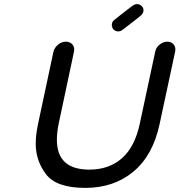

<svg xmlns="http://www.w3.org/2000/svg" viewBox="-20 -907 874 935"><path d="M395 8Q255 8 204.5 -58Q154 -124 154 -207Q154 -250 165 -302L240 -654Q245 -675 262.5 -689.5Q280 -704 301 -704Q322 -704 333.5 -689.5Q345 -675 340 -654L266 -306Q257 -262 257 -226Q257 -81 415 -81Q511 -81 574 -136.5Q637 -192 661 -306L736 -656Q740 -676 757.5 -690Q775 -704 795 -704Q815 -704 826 -690Q837 -676 833 -656L757 -302Q725 -151 630 -71.5Q535 8 395 8ZM630 -882Q638 -887 647 -887Q654 -887 661 -884Q668 -881 673 -874Q681 -863 678 -850.5Q675 -838 664 -830Q663 -829 649.5 -818Q636 -807 619.5 -794.5Q603 -782 589 -771Q575 -760 573 -759Q565 -754 556 -754Q540 -754 530 -767Q523 -778 525 -790.5Q527 -803 538 -811Q539 -812 553 -823Q567 -834 583.5 -847Q600 -860 614 -870.5Q628 -881 630 -882Z"/></svg>

Font: Sepalumica Med
Style: Italic
Weight: 500
Italic angle: -12°
Designer: Julieta Ulanovsky
Foundry: Julieta Ulanovsky
Version: Version 7.200